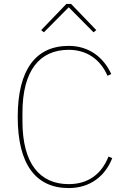

<svg xmlns="http://www.w3.org/2000/svg" viewBox="-20 -943 650 975"><path d="M329 12C162 12 70 -108 70 -349C70 -590 162 -710 329 -710C432 -710 506 -652 545 -567L526 -558C490 -641 421 -690 329 -690C182 -690 94 -586 94 -370V-328C94 -112 182 -8 329 -8C429 -8 496 -60 531 -148L550 -140C514 -48 437 12 329 12ZM341 -923 469 -790 455 -779 329 -906 203 -779 189 -790 317 -923Z"/></svg>

Font: Plexus Sans Thin
Style: Regular
Weight: 250
Version: Version 2.001;PS 002.001;hotconv 1.0.70;makeotf.lib2.5.58329